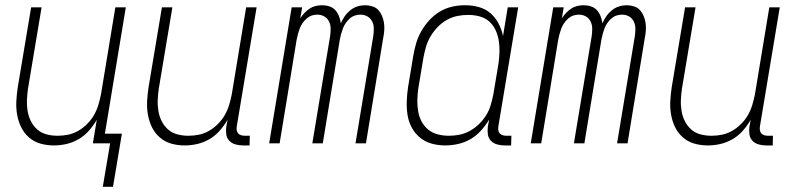

<svg xmlns="http://www.w3.org/2000/svg" viewBox="-20 -548 3040 734"><path d="M412 166H373L401 0H335L350 -90Q337 -68 320 -48.5Q303 -29 280.5 -16Q258 -3 234 2.5Q210 8 186 8Q159 8 134.5 1Q110 -6 91 -22.5Q72 -39 61 -61.5Q50 -84 45.5 -109.5Q41 -135 42.5 -162Q44 -189 48 -215L99 -520H139L87 -209Q84 -188 83 -166.5Q82 -145 85.5 -124Q89 -103 98 -85Q107 -67 122 -53.5Q137 -40 157.5 -34.5Q178 -29 200 -29Q220 -29 240 -33Q260 -37 278.5 -47.5Q297 -58 313 -74Q329 -90 339.5 -108.5Q350 -127 356 -147Q362 -167 366 -187L421 -520H461L381 -37H446Z M686 8Q659 8 634.5 1Q610 -6 591 -22.5Q572 -39 561 -61.5Q550 -84 545.5 -109.5Q541 -135 542.5 -162Q544 -189 548 -215L599 -520H639L587 -209Q584 -188 583 -166.5Q582 -145 585.5 -124Q589 -103 598 -85Q607 -67 622 -53.5Q637 -40 657.5 -34.5Q678 -29 700 -29Q720 -29 740 -33Q760 -37 778.5 -47.5Q797 -58 813 -74Q829 -90 839.5 -108.5Q850 -127 856 -147Q862 -167 866 -187L921 -520H961L885 -64Q884 -57 885 -50Q886 -43 890.5 -38Q895 -33 902 -31Q909 -29 916 -29H935L934 8H909Q894 8 880 4Q866 0 856.5 -10Q847 -20 845 -34.5Q843 -49 845 -64L850 -90Q837 -68 820 -48.5Q803 -29 780.5 -16Q758 -3 734 2.5Q710 8 686 8Z M1009 0 1095 -520H1135L1128 -478Q1135 -489 1144 -498.5Q1153 -508 1163.5 -515Q1174 -522 1186.5 -525Q1199 -528 1211 -528Q1226 -528 1239.5 -523.5Q1253 -519 1262 -509Q1271 -499 1276 -486Q1281 -473 1283 -459Q1289 -473 1298 -486Q1307 -499 1319.5 -509Q1332 -519 1346.5 -523.5Q1361 -528 1376 -528Q1390 -528 1404 -523.5Q1418 -519 1426.5 -509.5Q1435 -500 1440.5 -487Q1446 -474 1448 -460Q1450 -446 1449 -431.5Q1448 -417 1445 -403L1379 0H1339L1407 -410Q1409 -424 1409 -438.5Q1409 -453 1403 -465.5Q1397 -478 1385 -485Q1373 -492 1358 -492Q1347 -492 1336.5 -488.5Q1326 -485 1317 -477Q1308 -469 1301.5 -459.5Q1295 -450 1291 -439.5Q1287 -429 1284 -418Q1281 -407 1279 -396L1214 0H1174L1242 -410Q1244 -424 1244 -438.5Q1244 -453 1238 -465.5Q1232 -478 1220 -485Q1208 -492 1193 -492Q1182 -492 1171.5 -488.5Q1161 -485 1152 -477Q1143 -469 1136.5 -459.5Q1130 -450 1126 -439.5Q1122 -429 1119 -418Q1116 -407 1114 -396L1049 0Z M1682 8Q1655 8 1630 1Q1605 -6 1585.5 -22Q1566 -38 1554 -60.5Q1542 -83 1538 -108.5Q1534 -134 1535 -161Q1536 -188 1540 -215L1560 -335Q1564 -359 1571 -383Q1578 -407 1591 -429.5Q1604 -452 1622 -471.5Q1640 -491 1662 -504Q1684 -517 1708.5 -522.5Q1733 -528 1757 -528Q1785 -528 1810.5 -521Q1836 -514 1855 -497.5Q1874 -481 1886 -458Q1898 -435 1903 -410L1921 -520H1961L1885 -64Q1884 -57 1885 -50Q1886 -43 1890.5 -38Q1895 -33 1902 -31Q1909 -29 1916 -29H1935L1934 8H1909Q1894 8 1880 4Q1866 0 1856.5 -10Q1847 -20 1845 -34.5Q1843 -49 1845 -64L1850 -91Q1837 -69 1819 -49Q1801 -29 1778.5 -16Q1756 -3 1731 2.5Q1706 8 1682 8ZM1696 -29Q1716 -29 1736.5 -33Q1757 -37 1776 -47.5Q1795 -58 1811 -73.5Q1827 -89 1838.5 -107.5Q1850 -126 1856 -146.5Q1862 -167 1866 -187L1886 -307Q1889 -329 1889.5 -351Q1890 -373 1886.5 -394Q1883 -415 1874 -434Q1865 -453 1849.5 -466.5Q1834 -480 1813 -485.5Q1792 -491 1770 -491Q1750 -491 1729 -487Q1708 -483 1688.5 -472Q1669 -461 1653.5 -445Q1638 -429 1626.5 -410Q1615 -391 1609 -370.5Q1603 -350 1599 -329L1579 -209Q1576 -188 1575.5 -166Q1575 -144 1578.5 -123Q1582 -102 1591.5 -84Q1601 -66 1616.5 -53Q1632 -40 1653 -34.5Q1674 -29 1696 -29Z M2009 0 2095 -520H2135L2128 -478Q2135 -489 2144 -498.5Q2153 -508 2163.5 -515Q2174 -522 2186.5 -525Q2199 -528 2211 -528Q2226 -528 2239.5 -523.5Q2253 -519 2262 -509Q2271 -499 2276 -486Q2281 -473 2283 -459Q2289 -473 2298 -486Q2307 -499 2319.5 -509Q2332 -519 2346.5 -523.5Q2361 -528 2376 -528Q2390 -528 2404 -523.5Q2418 -519 2426.5 -509.5Q2435 -500 2440.5 -487Q2446 -474 2448 -460Q2450 -446 2449 -431.5Q2448 -417 2445 -403L2379 0H2339L2407 -410Q2409 -424 2409 -438.5Q2409 -453 2403 -465.5Q2397 -478 2385 -485Q2373 -492 2358 -492Q2347 -492 2336.5 -488.5Q2326 -485 2317 -477Q2308 -469 2301.5 -459.5Q2295 -450 2291 -439.5Q2287 -429 2284 -418Q2281 -407 2279 -396L2214 0H2174L2242 -410Q2244 -424 2244 -438.5Q2244 -453 2238 -465.5Q2232 -478 2220 -485Q2208 -492 2193 -492Q2182 -492 2171.5 -488.5Q2161 -485 2152 -477Q2143 -469 2136.5 -459.5Q2130 -450 2126 -439.5Q2122 -429 2119 -418Q2116 -407 2114 -396L2049 0Z M2686 8Q2659 8 2634.5 1Q2610 -6 2591 -22.5Q2572 -39 2561 -61.5Q2550 -84 2545.5 -109.5Q2541 -135 2542.5 -162Q2544 -189 2548 -215L2599 -520H2639L2587 -209Q2584 -188 2583 -166.5Q2582 -145 2585.5 -124Q2589 -103 2598 -85Q2607 -67 2622 -53.5Q2637 -40 2657.5 -34.5Q2678 -29 2700 -29Q2720 -29 2740 -33Q2760 -37 2778.5 -47.5Q2797 -58 2813 -74Q2829 -90 2839.5 -108.5Q2850 -127 2856 -147Q2862 -167 2866 -187L2921 -520H2961L2885 -64Q2884 -57 2885 -50Q2886 -43 2890.5 -38Q2895 -33 2902 -31Q2909 -29 2916 -29H2935L2934 8H2909Q2894 8 2880 4Q2866 0 2856.5 -10Q2847 -20 2845 -34.5Q2843 -49 2845 -64L2850 -90Q2837 -68 2820 -48.5Q2803 -29 2780.5 -16Q2758 -3 2734 2.5Q2710 8 2686 8Z"/></svg>

Font: Iosevka Term Curly Extralight
Style: Italic
Weight: 200
Italic angle: -9°
Designer: Belleve Invis
Foundry: Belleve Invis
Version: Version 32.3.0